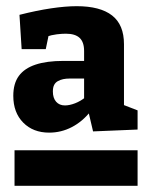

<svg xmlns="http://www.w3.org/2000/svg" viewBox="-20 -740 479 621"><path d="M381 -382 363 -407 425 -383V-321L281 -315L265 -383L273 -380Q247 -347 212.5 -329Q178 -311 139 -311Q87 -311 55 -343.5Q23 -376 23 -430Q23 -470 41 -494.5Q59 -519 95 -531Q131 -543 185 -543H260L252 -536V-575Q252 -604 237.5 -617.5Q223 -631 193 -631Q180 -631 163.5 -629Q147 -627 129 -621L139 -634L128 -581H50L43 -692Q98 -706 145 -713Q192 -720 228 -720Q304 -720 342.5 -690Q381 -660 381 -597ZM151 -444Q151 -423 161.5 -411Q172 -399 190 -399Q205 -399 223 -406Q241 -413 257 -426L252 -414V-494L261 -486H206Q194 -486 184.5 -484Q175 -482 167 -477.5Q159 -473 155 -465Q151 -457 151 -444ZM27 -139V-254H425V-139Z"/></svg>

Font: Bitter Thin ExtraBold
Style: Regular
Weight: 800
Version: Version 3.020